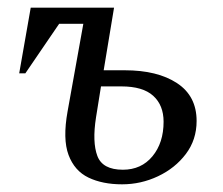

<svg xmlns="http://www.w3.org/2000/svg" viewBox="-20 -470 582 500"><path d="M30 -279 60 -450H277L250 -287H305Q390 -287 441 -253.5Q492 -220 492 -155Q492 -106 464 -69Q436 -32 391.5 -11Q347 10 298 10Q247 10 210.5 -7.5Q174 -25 158.5 -66.5Q143 -108 156 -180L197 -408H134L46 -279ZM230 -164Q220 -100 233.5 -64Q247 -28 300 -28Q348 -28 377 -63Q406 -98 406 -153Q406 -196 379 -220.5Q352 -245 296 -245H243Z"/></svg>

Font: Spectral
Style: Italic
Weight: 400
Italic angle: -10°
Designer: Jean-Baptiste Levee
Foundry: Production Type
Version: Version 2.001